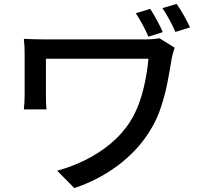

<svg xmlns="http://www.w3.org/2000/svg" viewBox="-20 -882 1040 974"><path d="M742 -837Q759 -811 776.5 -778.5Q794 -746 806 -719L733 -696Q720 -726 703.5 -756.5Q687 -787 669 -815ZM876 -862Q894 -837 912 -805Q930 -773 944 -743L870 -720Q856 -752 839 -783Q822 -814 804 -841ZM866 -640Q864 -634 860.5 -623Q857 -612 854.5 -601Q852 -590 851 -584Q842 -528 829.5 -464Q817 -400 795.5 -335Q774 -270 736 -211Q675 -115 576.5 -41.5Q478 32 357 72L270 -16Q341 -35 410.5 -69Q480 -103 540 -152.5Q600 -202 640 -265Q667 -307 686 -360Q705 -413 716.5 -470.5Q728 -528 733 -584Q721 -584 690.5 -584Q660 -584 617.5 -584Q575 -584 526.5 -584Q478 -584 429 -584Q380 -584 337 -584Q294 -584 261 -584Q228 -584 213 -584Q213 -575 213 -557Q213 -539 213 -516Q213 -493 213 -470Q213 -447 213 -428Q213 -409 213 -398Q213 -388 213.5 -367.5Q214 -347 216 -327H101Q103 -347 104 -364.5Q105 -382 105 -398Q105 -412 105 -440Q105 -468 105 -501.5Q105 -535 105 -565Q105 -595 105 -611Q105 -630 104 -648.5Q103 -667 101 -685Q123 -684 152 -683Q181 -682 214 -682Q222 -682 249.5 -682Q277 -682 317.5 -682Q358 -682 406 -682Q454 -682 502 -682Q550 -682 593 -682Q636 -682 667.5 -682Q699 -682 712 -682Q733 -682 753 -683.5Q773 -685 789 -688Z"/></svg>

Font: Noto Sans SC Medium
Style: Regular
Weight: 500
Designer: Ryoko NISHIZUKA  (kana, bopomofo & ideographs); Paul D. Hunt (Latin, Greek & Cyrillic); Sandoll Communications , Soo-you
Foundry: Adobe
Version: Version 2.004-H2;hotconv 1.0.118;makeotfexe 2.5.65603